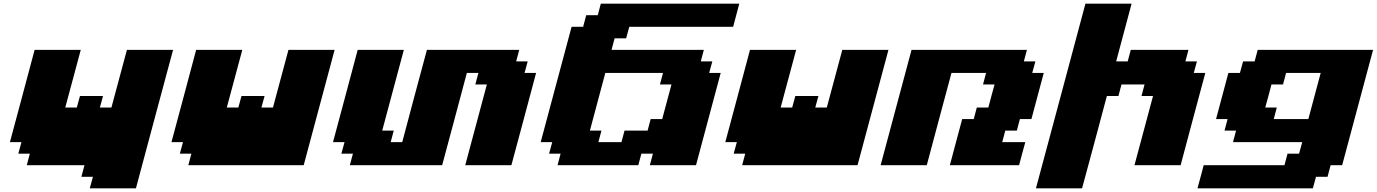

<svg xmlns="http://www.w3.org/2000/svg" viewBox="-20 -895 7457 1040"><path d="M466.3 125H716.3Q749.5 0 816.7 -250Q883.8 -500 917.5 -625H667.5L583.5 -312.5H521L538.1 -375H413.1L396 -312.5H333.5L417.5 -625H167.5Q145.5 -542 100.8 -375Q56.2 -208 33.7 -125H96.2L79.1 -62.5H141.6L125 0H437.5L420.9 62.5H483.4Z M1000 0H1625Q1652.8 -104 1708.7 -312.3Q1764.6 -520.5 1792.5 -625H1542.5L1458.5 -312.5H1396L1413.1 -375H1288.1L1271 -312.5H1208.5L1292.5 -625H1042.5Q1020.5 -542 975.8 -375Q931.2 -208 908.7 -125H971.2L954.1 -62.5H1016.6Z M2500 0H2750Q2772.5 -83 2817.1 -250Q2861.8 -417 2883.8 -500H2821.3L2838.4 -562.5H2775.9L2792.5 -625H2292.5Q2270 -542 2225.3 -375.2Q2180.7 -208.5 2158.7 -125H2096.2L2112.8 -187.5H2050.3L2167.5 -625H1917.5Q1895.5 -542 1850.8 -375Q1806.2 -208 1783.7 -125H1846.2L1829.1 -62.5H1891.6L1875 0H2375Q2397.5 -83 2442.1 -250Q2486.8 -417 2508.8 -500H2571.3L2554.7 -437.5H2617.2Z M3500 0H3750Q3772 -83 3816.9 -250Q3861.8 -417 3883.8 -500H3821.3L3838.4 -562.5H3775.9L3792.5 -625H3292.5L3309.1 -687.5H3371.6L3388.7 -750H3951.2Q3956.5 -770.5 3967.8 -812.5Q3979 -854.5 3984.4 -875H3234.4L3217.8 -812.5H3155.3L3138.7 -750H3076.2Q3048.3 -646 2992.4 -437.5Q2936.5 -229 2908.7 -125H2971.2L2954.1 -62.5H3016.6L3000 0H3437.5L3454.1 -62.5H3516.6ZM3346.2 -125H3221.2L3237.8 -187.5H3175.3L3258.8 -500H3571.3L3554.7 -437.5H3617.2L3566.9 -250H3504.4L3487.8 -187.5H3362.8Z M4000 0H4625Q4652.8 -104 4708.7 -312.3Q4764.6 -520.5 4792.5 -625H4542.5L4458.5 -312.5H4396L4413.1 -375H4288.1L4271 -312.5H4208.5L4292.5 -625H4042.5Q4020.5 -542 3975.8 -375Q3931.2 -208 3908.7 -125H3971.2L3954.1 -62.5H4016.6Z M5125 0H5500Q5505.4 -21 5516.6 -62.5Q5527.8 -104 5533.7 -125H5408.7L5425.3 -187.5H5487.8L5504.4 -250H5566.9Q5578.1 -292 5600.3 -375.2Q5622.6 -458.5 5633.8 -500H5571.3L5588.4 -562.5H5525.9L5542.5 -625H4917.5Q4889.6 -520.5 4833.7 -312.3Q4777.8 -104 4750 0H5000Q5022 -83 5066.7 -250Q5111.3 -417 5133.8 -500H5321.3L5304.7 -437.5H5367.2Q5361.3 -417 5350.1 -375Q5338.9 -333 5333.5 -312.5H5271L5254.4 -250H5191.9Q5180.7 -208.5 5158.4 -125.2Q5136.2 -42 5125 0Z M5591.3 125H5841.3Q5863.8 42 5908.7 -124.8Q5953.6 -291.5 5975.6 -375H6038.1L6054.7 -437.5H6179.7L6163.1 -375H6225.6Q6209 -312.5 6175.3 -187.5Q6141.6 -62.5 6125 0H6375Q6397 -83 6441.7 -250Q6486.3 -417 6508.8 -500H6446.3L6463.4 -562.5H6400.9L6417.5 -625H6105L6088.4 -562.5H6025.9L6109.4 -875H5859.4Q5814.9 -708 5725.6 -375Q5636.2 -42 5591.3 125Z M6466.3 125H7091.3L7108.4 62.5H7170.9L7187.5 0H7250Q7277.8 -104 7333.7 -312.3Q7389.6 -520.5 7417.5 -625H6792.5L6775.9 -562.5H6713.4L6696.3 -500H6633.8Q6622.6 -458 6600.3 -375Q6578.1 -292 6566.9 -250H6629.4L6612.8 -187.5H6675.3L6658.7 -125H7033.7L7016.6 -62.5H6954.1L6937.5 0H6500Q6494.6 21 6483.4 62.5Q6472.2 104 6466.3 125ZM7066.9 -250H6879.4L6896 -312.5H6833.5Q6839.4 -333 6850.6 -375Q6861.8 -417 6867.2 -437.5H6929.7L6946.3 -500H7133.8Q7122.6 -458 7100.3 -375Q7078.1 -292 7066.9 -250Z"/></svg>

Font: Faithful 32x
Style: BoldOblique
Weight: 400
Foundry: Faithful Resource Pack
Version: Version 1.0; January 27, 2023